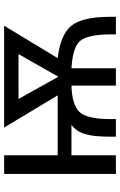

<svg xmlns="http://www.w3.org/2000/svg" viewBox="150 -718 568 907"><g transform="rotate(-90 433.5 -264.0)"><path d="M154 0H66V-528H154V-275H437L285 -528H766L613 -275Q723 -262 765 -211.5Q807 -161 808 -34V0H725V-34Q723 -138 692.5 -171Q662 -204 565 -210V0H483V-210Q391 -207 358.5 -172Q326 -137 325 -34V0H242V-34Q242 -108 255 -148.5Q268 -189 298 -210H154ZM525 -272 632 -460H420Z"/></g></svg>

Font: Libra Sans
Style: Regular
Weight: 400
Foundry: Context Ltd
Version: Version 1.002